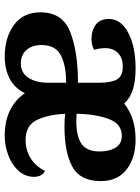

<svg xmlns="http://www.w3.org/2000/svg" viewBox="89 -659 592 810"><g transform="rotate(90 385.0 -254.0)"><path d="M726 -102Q726 -64 700.5 -36Q675 -8 635 7Q595 22 553 22Q491 22 446 0Q401 -22 373 -63Q352 -20 312 1Q272 22 219 22Q138 22 85 -17Q32 -56 32 -129Q32 -222 115.5 -254.5Q199 -287 329 -287V-378Q329 -427 315 -451.5Q301 -476 261 -476Q225 -476 204 -456Q183 -436 183 -401Q183 -381 190 -355Q182 -350 169.5 -347Q157 -344 146 -344Q107 -344 83.5 -362.5Q60 -381 60 -417Q60 -469 119 -499.5Q178 -530 268 -530Q322 -530 358 -518.5Q394 -507 417 -482Q476 -530 569 -530Q646 -530 695 -492Q744 -454 744 -383Q744 -296 683 -263Q622 -230 514 -230Q480 -230 460 -233Q464 -156 487.5 -111Q511 -66 570 -66Q614 -66 648 -87.5Q682 -109 701 -148Q714 -142 720 -129.5Q726 -117 726 -102ZM460 -281 492 -280Q555 -280 587 -302Q619 -324 619 -379Q619 -419 603 -445.5Q587 -472 553 -472Q502 -472 481.5 -415.5Q461 -359 460 -281ZM170 -133Q170 -94 190.5 -70Q211 -46 247 -46Q288 -46 308.5 -78.5Q329 -111 329 -160V-237Q256 -237 213 -214.5Q170 -192 170 -133Z"/></g></svg>

Font: Sansita Medium
Style: Regular
Weight: 500
Designer: Pablo Cosgaya
Foundry: Omnibus-Type
Version: Version 1.006